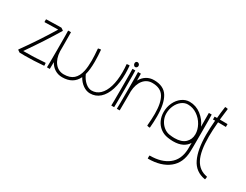

<svg xmlns="http://www.w3.org/2000/svg" viewBox="-90 -1269 2833 2214"><g transform="rotate(30 1326.5 -162.0)"><path d="M368 -15Q368 -13 366.5 -11.5Q365 -10 363 -10Q233 1 115 1Q68 1 45 0L17 -19Q13 -23 16 -26Q169 -239 298 -452H267Q220 -452 122 -448Q117 -448 117 -453V-481Q117 -483 118.5 -484.5Q120 -486 122 -486Q230 -490 285 -490H320L348 -471Q352 -467 350 -464Q233 -268 72 -37Q212 -36 361 -48Q366 -48 366 -43Z M1224 -398Q1224 -277 1195 -186.5Q1166 -96 1111.5 -47Q1057 2 982 2Q933 2 887.5 -30Q842 -62 812 -116Q757 1 611 1Q556 1 512.5 -26Q469 -53 442 -102Q442 -16 441 -11H403Q405 -31 405 -253Q405 -474 403 -500H441Q442 -492 442 -348V-245Q447 -150 492.5 -93.5Q538 -37 611 -37Q692 -37 737.5 -77Q783 -117 800 -196Q812 -256 812 -335Q812 -399 804 -489Q804 -491 805 -493Q806 -495 808 -495L835 -500Q837 -501 839 -499Q841 -497 842 -495Q849 -419 849 -342Q849 -235 830 -168Q856 -108 897.5 -72Q939 -36 982 -36Q1045 -36 1091 -80Q1137 -124 1161.5 -205Q1186 -286 1186 -395Q1186 -454 1181 -499Q1179 -504 1185 -504L1213 -507Q1218 -507 1219 -503Q1224 -441 1224 -398Z M1310 -553Q1310 -566 1300.5 -575.5Q1291 -585 1280 -585Q1268 -585 1261 -577Q1254 -569 1254 -557Q1254 -542 1264.5 -530.5Q1275 -519 1289 -523Q1299 -526 1304.5 -534.5Q1310 -543 1310 -553ZM1268 -248Q1268 -471 1266 -489H1304Q1306 -469 1306 -246Q1306 -24 1304 0H1266Q1268 -28 1268 -248Z M1786 -156Q1786 -79 1779 -5Q1778 -3 1776 -1Q1774 1 1772 0L1745 -5Q1743 -5 1742 -7Q1741 -9 1741 -11Q1749 -102 1749 -168Q1749 -315 1703.5 -389Q1658 -463 1548 -463Q1475 -463 1429.5 -406.5Q1384 -350 1379 -255V-152Q1379 -8 1378 0H1340Q1342 -28 1342 -248Q1342 -471 1340 -489H1378Q1379 -484 1379 -398Q1406 -447 1449.5 -474Q1493 -501 1548 -501Q1679 -501 1732.5 -412.5Q1786 -324 1786 -156Z M2323 -246Q2323 -24 2321 0Q2317 156 2214.5 237.5Q2112 319 1939 319Q1935 319 1935 315V283Q1935 278 1941 278Q2093 278 2184.5 207.5Q2276 137 2283 0Q2284 -7 2284 -91Q2259 -48 2210 -23.5Q2161 1 2088 1Q2055 1 2016 -5Q1957 -14 1914 -47.5Q1871 -81 1848.5 -130.5Q1826 -180 1826 -238Q1826 -306 1853.5 -364Q1881 -422 1928 -456Q1975 -490 2029 -490Q2114 -490 2182.5 -437.5Q2251 -385 2284 -306Q2284 -481 2283 -489H2321Q2323 -469 2323 -246ZM2083 -39Q2178 -39 2225 -84Q2272 -129 2272 -198Q2272 -257 2239.5 -316.5Q2207 -376 2150.5 -414.5Q2094 -453 2026 -453Q1983 -453 1945 -424Q1907 -395 1884 -345.5Q1861 -296 1861 -239Q1861 -192 1882 -149.5Q1903 -107 1939 -78.5Q1975 -50 2019 -44Q2057 -39 2083 -39Z M2633 164 2629 192Q2629 194 2627 195.5Q2625 197 2623 196Q2493 174 2437 58.5Q2381 -57 2381 -256Q2381 -346 2390 -448L2362 -447V-485L2394 -486Q2399 -550 2411 -635Q2413 -644 2417 -643L2445 -639Q2450 -637 2449 -633Q2444 -594 2440.5 -563Q2437 -532 2434 -508Q2434 -500 2432 -486H2471Q2528 -486 2534 -485V-447Q2528 -448 2469 -448H2429Q2419 -328 2419 -252Q2419 -56 2470 41.5Q2521 139 2629 158Q2633 159 2633 164Z"/></g></svg>

Font: Vibes
Style: Regular
Weight: 400
Designer: AbdElmomen Kadhim
Version: Version 1.100